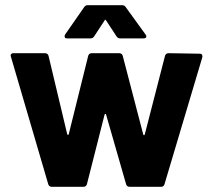

<svg xmlns="http://www.w3.org/2000/svg" viewBox="-20 -720 823 740"><path d="M180 0Q169 0 166 -10L21 -505Q21 -515 32 -515H153Q164 -515 167 -505L239 -203Q240 -200 242 -200Q244 -200 245 -203L320 -505Q323 -515 334 -515H439Q450 -515 453 -505L532 -202Q533 -199 535 -199Q537 -199 538 -202L616 -505Q619 -515 630 -515L750 -513Q756 -513 758 -510Q760 -507 760 -503Q760 -502 760 -500L614 -10Q611 0 601 0H480Q469 0 466 -10L389 -278Q388 -281 386 -281Q384 -281 383 -278L315 -10Q312 0 301 0ZM239 -572Q232 -572 230.5 -575Q229 -578 229 -580Q229 -583 231 -587L304 -692Q309 -700 318 -700H451Q460 -700 465 -692L541 -587Q544 -583 544 -580Q544 -572 533 -572H443Q434 -572 429 -580L389 -641Q387 -644 386 -644Q384 -644 383 -641L343 -580Q338 -572 329 -572Z"/></svg>

Font: LinhAnh
Style: Bold
Weight: 700
Designer: Jeremy Tribby
Foundry: Tribby Type
Version: Version 1.408